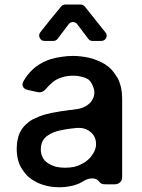

<svg xmlns="http://www.w3.org/2000/svg" viewBox="-20 -793 609 825"><path d="M415 -617.2H377Q366.2 -617.2 359.4 -626Q341.8 -649.4 311.5 -689.5Q304.7 -698.2 293.5 -698.2Q282.2 -698.2 275.4 -689.5Q264.6 -675.8 227.5 -626Q220.7 -617.2 209 -617.2H170.9Q157.2 -617.2 150.9 -629.9Q144.5 -642.6 153.3 -654.3Q198.2 -711.9 242.2 -764.6Q249 -773.4 259.8 -773.4H326.2Q337.9 -773.4 344.7 -764.6L432.6 -654.3Q442.4 -642.6 436 -629.9Q429.7 -617.2 415 -617.2ZM431.6 -516.6Q416 -526.4 398.4 -533.2Q380.9 -541 362.3 -544.9Q343.8 -548.8 326.2 -550.8Q309.6 -552.7 293 -552.7Q268.6 -552.7 245.1 -548.8Q221.7 -545.9 199.2 -539.1Q175.8 -532.2 156.2 -520.5Q136.7 -509.8 120.1 -494.1Q108.4 -483.4 98.6 -470.7Q88.9 -459 81.1 -444.3Q73.2 -429.7 79.1 -419.9Q84 -410.2 100.6 -406.2Q109.4 -404.3 118.2 -402.3Q127 -400.4 135.7 -398.4Q154.3 -393.6 165 -400.4Q175.8 -407.2 185.5 -419.9Q190.4 -425.8 197.3 -431.6Q203.1 -437.5 210.9 -443.4Q226.6 -455.1 247.1 -460.9Q268.6 -467.8 294.9 -467.8Q313.5 -467.8 328.1 -463.9Q343.8 -460.9 355.5 -454.1Q372.1 -445.3 381.8 -416Q391.6 -387.7 375 -361.3Q366.2 -346.7 346.7 -335.9Q328.1 -325.2 296.9 -322.3Q288.1 -320.3 279.3 -320.3Q270.5 -319.3 260.7 -317.4Q260.7 -317.4 260.7 -317.4Q241.2 -315.4 222.7 -311.5Q203.1 -308.6 184.6 -303.7Q166 -299.8 149.4 -293Q132.8 -286.1 117.2 -278.3Q102.5 -269.5 90.8 -257.8Q78.1 -246.1 69.3 -230.5Q60.5 -215.8 56.6 -196.3Q51.8 -177.7 51.8 -154.3Q51.8 -127.9 57.6 -105.5Q63.5 -82 76.2 -64.5Q87.9 -45.9 104.5 -31.2Q121.1 -17.6 141.6 -7.8Q163.1 2 186.5 6.8Q210 11.7 235.4 11.7Q258.8 11.7 277.3 7.8Q296.9 4.9 313.5 -2Q321.3 -4.9 328.1 -8.8Q335 -11.7 341.8 -16.6Q358.4 -26.4 377 -26.4Q395.5 -26.4 406.2 -12.7Q409.2 -7.8 416 -3.9Q421.9 -1 434.6 -1Q447.3 -1 471.7 -1Q487.3 -1 496.1 -9.8Q504.9 -17.6 504.9 -34.2Q504.9 -143.6 504.9 -363.3Q504.9 -393.6 500 -417Q494.1 -441.4 484.4 -460Q484.4 -460 484.4 -459Q473.6 -477.5 460.9 -492.2Q447.3 -506.8 431.6 -516.6ZM334 -89.8Q318.4 -81.1 299.8 -76.2Q280.3 -72.3 258.8 -72.3Q237.3 -72.3 217.8 -77.1Q199.2 -83 184.6 -92.8Q169.9 -102.5 163.1 -117.2Q155.3 -131.8 155.3 -152.3Q155.3 -166 159.2 -177.7Q163.1 -189.5 170.9 -198.2Q177.7 -207 188.5 -212.9Q198.2 -219.7 210.9 -224.6Q223.6 -229.5 237.3 -232.4Q252 -235.4 267.6 -238.3Q274.4 -239.3 282.2 -240.2Q290 -241.2 299.8 -242.2Q321.3 -245.1 338.9 -241.2Q356.4 -236.3 368.2 -226.6Q390.6 -209 392.6 -178.7Q394.5 -149.4 372.1 -122.1Q372.1 -121.1 372.1 -121.1Q364.3 -111.3 354.5 -103.5Q345.7 -95.7 334 -89.8Z"/></svg>

Font: DeepSea
Style: Medium
Weight: 500
Designer: Stem
Version: Version 3.019;git-0a5106e0b